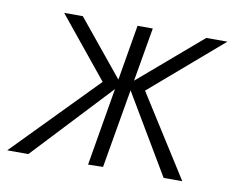

<svg xmlns="http://www.w3.org/2000/svg" viewBox="-84 -534 744 608"><g transform="rotate(10 287.5 -230.0)"><path d="M533 -460 315 -273 477 0H537L371 -262L601 -460ZM361 -460H312L234 0L282 -1ZM136 -460H76L234 -266L-26 0H42L293 -268Z"/></g></svg>

Font: Jost Light
Style: Italic
Weight: 300
Italic angle: -5°
Version: Version 3.710